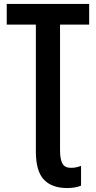

<svg xmlns="http://www.w3.org/2000/svg" viewBox="-20 -734 485 969"><path d="M319 215Q241 215 201 172Q161 129 161 31V-610H14V-714H430V-610H283V24Q283 70 295 91.5Q307 113 338 113Q354 113 366.5 110Q379 107 389 103V203Q360 215 319 215Z"/></svg>

Font: Avrile Sans Condensed SemiBold
Style: Regular
Weight: 600
Width: 3
Designer: Monotype Design Team
Foundry: Monotype Imaging Inc.
Version: Version 2.001;September 10, 2019;FontCreator 11.5.0.2425 64-